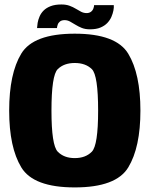

<svg xmlns="http://www.w3.org/2000/svg" viewBox="-20 -832 670 858"><path d="M314 5.5Q499 5.5 553.2 -84Q607.5 -173.5 607.5 -337.5Q607.5 -502 553.2 -591.8Q499 -681.5 314 -681.5Q129 -681.5 75 -592.2Q21 -503 21 -337.5Q21 -173.5 75.2 -84Q129.5 5.5 314 5.5ZM314 -125.5Q266 -125.5 238 -154.2Q210 -183 210 -337.5Q210 -495.5 238 -523Q266 -550.5 314 -550.5Q362.5 -550.5 390.5 -523Q418.5 -495.5 418.5 -337.5Q418.5 -183 390.5 -154.2Q362.5 -125.5 314 -125.5ZM382 -701Q410.5 -701 429.2 -709Q448 -717 459.8 -729.5Q471.5 -742 477.8 -756.5Q484 -771 486.8 -785Q489.5 -799 488.5 -809H400.5Q400.5 -802.5 397.2 -793.8Q394 -785 386.2 -779.2Q378.5 -773.5 367 -773.5Q354.5 -773.5 343 -779.2Q331.5 -785 319 -792.8Q306.5 -800.5 291 -806.2Q275.5 -812 254.5 -812Q226 -812 206.5 -804.5Q187 -797 175 -785Q163 -773 156.8 -758.2Q150.5 -743.5 148.2 -730Q146 -716.5 145.5 -706.5H234.5Q235 -713 237.8 -721.5Q240.5 -730 248 -736Q255.5 -742 269 -742Q281 -742 292.8 -735.8Q304.5 -729.5 317.2 -721.5Q330 -713.5 345.5 -707.2Q361 -701 382 -701Z"/></svg>

Font: Anybody SemiCondensed ExtraBold
Style: Regular
Weight: 800
Width: 4
Version: Version 1.113;gftools[0.9.25]